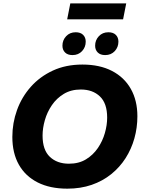

<svg xmlns="http://www.w3.org/2000/svg" viewBox="-20 -1119 858 1151"><path d="M54 -298Q54 -381.6 82 -459.2Q110 -536.8 164.4 -598.3Q218.8 -659.7 296.9 -695.9Q374.9 -732 474 -732Q577.8 -732 651.5 -693.7Q725.2 -655.5 764.4 -585.8Q803.6 -516.2 803.6 -422Q803.6 -353.7 785.7 -289.7Q767.7 -225.7 732.9 -171Q698 -116.3 646.8 -75Q595.6 -33.7 529.5 -10.8Q463.3 12 383.6 12Q279.8 12 206.1 -25.2Q132.4 -62.4 93.2 -131.7Q54 -201 54 -298ZM235.2 -306.4Q235.2 -220.3 278.7 -179Q322.1 -137.6 393.2 -137.6Q452.5 -137.6 495.3 -163.7Q538.1 -189.7 566.6 -231.5Q595.1 -273.3 608.7 -321.4Q622.4 -369.5 622.4 -413.6Q622.4 -499.7 578.9 -541Q535.5 -582.4 464.4 -582.4Q406.1 -582.4 362.8 -556.3Q319.5 -530.3 291 -488.5Q262.5 -446.7 248.9 -398.6Q235.2 -350.5 235.2 -306.4ZM610.7 -788.8Q581.6 -788.8 566 -804.4Q550.3 -820 550.3 -845.2Q550.3 -878.2 572.5 -901.9Q594.7 -925.6 629.5 -925.6Q658.6 -925.6 674.3 -910Q689.9 -894.4 689.9 -869.2Q689.9 -836.2 667.9 -812.5Q645.8 -788.8 610.7 -788.8ZM414.7 -788.8Q385.6 -788.8 370 -804.4Q354.3 -820 354.3 -845.2Q354.3 -878.2 376.5 -901.9Q398.7 -925.6 433.5 -925.6Q462.6 -925.6 478.3 -910Q493.9 -894.4 493.9 -869.2Q493.9 -836.2 471.9 -812.5Q449.8 -788.8 414.7 -788.8ZM401.5 -1098.8H736.7L717.9 -1003.2H382.7Z"/></svg>

Font: Kufam
Style: Italic
Weight: 400
Italic angle: -11°
Designer: Artur Schmal
Foundry: Original Type
Version: Version 1.301; ttfautohint (v1.8.3)